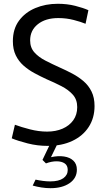

<svg xmlns="http://www.w3.org/2000/svg" viewBox="-20 -760 564 1016"><path d="M232.3 12Q178 12 126.7 -1.1Q75.3 -14.2 42.2 -28L58.9 -99.9Q92.4 -87.4 138.8 -75.5Q185.3 -63.6 229.2 -63.6Q275.5 -63.6 311.4 -79.3Q347.2 -94.9 367.9 -123.9Q388.6 -152.9 388.6 -193.2Q388.6 -233.1 365.3 -259.1Q342.1 -285.1 305.1 -304.1Q268.2 -323.1 226.6 -340.8Q194 -355.8 162.4 -372.9Q130.8 -389.9 104.7 -412.8Q78.7 -435.7 63.4 -467.3Q48.1 -498.9 48.1 -542.1Q48.1 -606.3 80.3 -650.3Q112.6 -694.3 166.7 -717.2Q220.8 -740 285.8 -740Q334.9 -740 377.7 -729.2Q420.4 -718.4 447.8 -706.1L432.7 -634.2Q408.9 -644.2 370.1 -654.3Q331.2 -664.4 288.6 -664.4Q220.7 -664.4 180.1 -631.8Q139.5 -599.3 139.5 -546.3Q139.5 -508 162 -482.8Q184.5 -457.6 220.6 -439.1Q256.6 -420.6 296.6 -402.6Q329.8 -387.9 362.3 -370.8Q394.8 -353.6 421.7 -330.7Q448.6 -307.8 464.4 -275.6Q480.3 -243.3 480.3 -199Q480.3 -135.9 449.5 -88.3Q418.7 -40.7 362.9 -14.4Q307.2 12 232.3 12ZM247.1 235.8Q223.9 235.8 199.9 232.1Q175.8 228.4 153 222L168.2 190.5Q187.4 194.7 207.4 197.3Q227.5 199.9 245.8 199.9Q291.3 199.9 314.9 183.2Q338.4 166.4 338.4 139.4Q338.4 115.5 322.2 104.6Q306.1 93.7 279.5 93.6Q252.9 93.5 223.2 104.6L204.8 86.2L246 0H284.6L249.8 71.7Q287.9 63.3 319 68.1Q350 72.8 368.4 90.3Q386.8 107.8 386.8 137.7Q386.8 182.6 348.2 209.2Q309.6 235.8 247.1 235.8Z"/></svg>

Font: Murecho Thin
Style: Regular
Weight: 100
Designer: Neil Summerour
Foundry: Positype
Version: Version 1.010